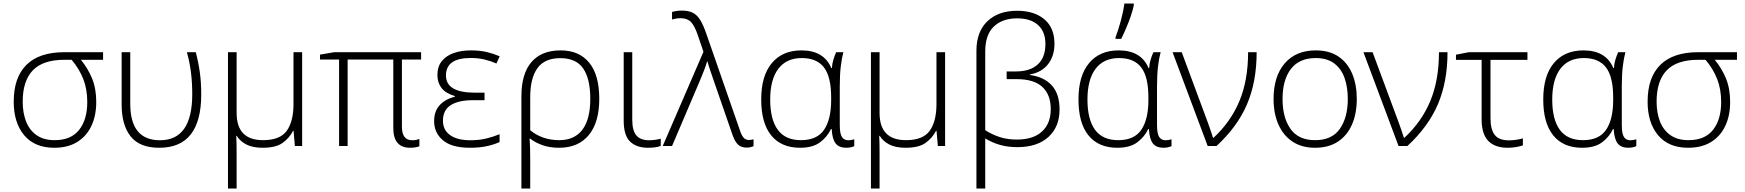

<svg xmlns="http://www.w3.org/2000/svg" viewBox="-20 -826 9869 1086"><path d="M524.4 -249.5Q524.4 -171.9 496.8 -113.5Q469.2 -55.2 416.3 -22.7Q363.3 9.8 287.1 9.8Q176.3 9.8 116.9 -61Q57.6 -131.8 57.6 -251Q57.6 -388.2 129.9 -459.5Q202.1 -530.8 344.2 -530.8H563V-487.8H437.5Q477.5 -439 501 -381.8Q524.4 -324.7 524.4 -249.5ZM108.4 -251Q108.4 -187.5 127.7 -138.4Q147 -89.4 187 -61.3Q227.1 -33.2 289.1 -33.2Q381.8 -33.2 427.7 -91.6Q473.6 -149.9 473.6 -249Q473.6 -322.3 450.7 -379.9Q427.7 -437.5 385.3 -487.8H344.2Q222.7 -487.8 165.5 -428Q108.4 -368.2 108.4 -251Z M880.9 9.8Q769.5 9.8 718.8 -54.7Q668 -119.1 668 -235.4V-530.8H716.8V-238.8Q716.8 -32.7 884.8 -32.7Q1067.4 -32.7 1067.4 -293.5Q1067.4 -356.9 1060.3 -415Q1053.2 -473.1 1037.1 -530.8H1087.4Q1102.5 -473.1 1110.4 -416Q1118.2 -358.9 1118.2 -292Q1118.2 9.8 880.9 9.8Z M1689 -530.8V0H1647.9L1640.6 -85.9H1637.7Q1616.2 -44.4 1577.9 -17.3Q1539.6 9.8 1465.8 9.8Q1409.7 9.8 1373.8 -8.5Q1337.9 -26.9 1319.3 -57.6H1316.4Q1317.4 -38.6 1317.9 -12.7Q1318.4 13.2 1318.4 43V240.2H1269.5V-530.8H1318.4V-187Q1318.4 -33.2 1467.8 -33.2Q1564 -33.2 1602.1 -86.4Q1640.1 -139.6 1640.1 -238.3V-530.8Z M2311 -32.7Q2325.2 -32.7 2335.2 -34.9Q2345.2 -37.1 2352.1 -40V1.5Q2344.7 4.4 2331.3 7.1Q2317.9 9.8 2299.8 9.8Q2204.6 9.8 2204.6 -101.6V-489.3H1946.3V0H1897.9V-489.3H1790V-517.1L1870.6 -530.8H2361.8V-489.3H2253.4V-109.4Q2253.4 -32.7 2311 -32.7Z M2720.7 -301.8V-259.3H2655.8Q2573.2 -259.3 2529.3 -231.2Q2485.4 -203.1 2485.4 -143.1Q2485.4 -91.3 2525.6 -62Q2565.9 -32.7 2641.1 -32.7Q2689.9 -32.7 2730 -42.5Q2770 -52.2 2805.7 -66.9V-22.5Q2777.8 -9.3 2735.8 0.2Q2693.8 9.8 2639.2 9.8Q2535.2 9.8 2485.4 -32.5Q2435.5 -74.7 2435.5 -141.1Q2435.5 -196.8 2466.8 -231Q2498 -265.1 2553.2 -279.3V-282.7Q2501 -297.9 2477.5 -328.1Q2454.1 -358.4 2454.1 -401.9Q2454.1 -450.2 2479.5 -481Q2504.9 -511.7 2547.6 -526.4Q2590.3 -541 2642.1 -541Q2693.8 -541 2731.2 -532.2Q2768.6 -523.4 2806.2 -507.8L2788.1 -466.8Q2757.3 -480.5 2720.9 -489.3Q2684.6 -498 2642.6 -498Q2502.4 -498 2502.4 -399.4Q2502.4 -301.8 2666 -301.8Z M3369.6 -267.1Q3369.6 -133.8 3310.3 -62Q3251 9.8 3142.1 9.8Q3090.3 9.8 3049.1 -4.6Q3007.8 -19 2979 -42H2975.6Q2977.5 -15.1 2978.3 13.2Q2979 41.5 2979 76.2V240.2H2929.2V-280.8Q2929.2 -409.2 2986.1 -475.1Q3043 -541 3150.9 -541Q3255.9 -541 3312.7 -471.4Q3369.6 -401.9 3369.6 -267.1ZM3149.4 -497.1Q3060.5 -497.1 3019.8 -440.4Q2979 -383.8 2979 -274.9V-89.4Q3010.3 -63 3052 -48.1Q3093.8 -33.2 3143.1 -33.2Q3229 -33.2 3273.9 -92Q3318.8 -150.9 3318.8 -267.1Q3318.8 -380.4 3278.6 -438.7Q3238.3 -497.1 3149.4 -497.1Z M3556.2 -530.8V-148.9Q3556.2 -86.9 3579.6 -59.8Q3603 -32.7 3651.4 -32.7Q3668.9 -32.7 3687 -35.4Q3705.1 -38.1 3717.3 -41.5V-0.5Q3689.5 9.8 3646 9.8Q3580.6 9.8 3544.2 -24.9Q3507.8 -59.6 3507.8 -144V-530.8Z M3728.5 0 3959 -533.2 3926.3 -628.9Q3908.7 -680.7 3887.9 -701.9Q3867.2 -723.1 3829.6 -723.1Q3814.5 -723.1 3802.7 -720.7Q3791 -718.3 3781.2 -715.8V-758.3Q3792.5 -761.7 3806.2 -763.9Q3819.8 -766.1 3837.4 -766.1Q3874.5 -766.1 3898.9 -753.7Q3923.3 -741.2 3940.7 -712.9Q3958 -684.6 3974.6 -636.7L4167 -83.5Q4176.8 -55.7 4188.2 -44.9Q4199.7 -34.2 4215.3 -34.2Q4223.1 -34.2 4230.2 -35.4Q4237.3 -36.6 4242.2 -38.1V1Q4234.4 4.4 4225.1 6.6Q4215.8 8.8 4203.1 8.8Q4171.9 8.8 4154.3 -8.3Q4136.7 -25.4 4124 -61L4017.1 -369.6Q4007.3 -398.4 3997.6 -427Q3987.8 -455.6 3981.9 -478H3979.5Q3972.2 -453.6 3962.2 -427.5Q3952.1 -401.4 3941.4 -376L3781.2 0Z M4505.4 9.8Q4399.4 9.8 4342.5 -59.8Q4285.6 -129.4 4285.6 -263.7Q4285.6 -397.5 4345.7 -469.2Q4405.8 -541 4513.2 -541Q4640.1 -541 4682.1 -440.9H4685.5Q4686.5 -464.4 4693.6 -487.8Q4700.7 -511.2 4709.5 -530.8H4750.5Q4741.2 -497.6 4735.6 -450Q4730 -402.3 4730 -339.8V-118.7Q4730 -69.8 4742.2 -51.3Q4754.4 -32.7 4777.3 -32.7Q4795.9 -32.7 4812 -38.1V0.5Q4804.7 4.4 4792.2 7.1Q4779.8 9.8 4767.1 9.8Q4726.1 9.8 4706.8 -14.4Q4687.5 -38.6 4684.1 -96.2H4680.2Q4660.2 -52.7 4618.9 -21.5Q4577.6 9.8 4505.4 9.8ZM4510.7 -33.2Q4601.6 -33.2 4641.4 -92.3Q4681.2 -151.4 4681.2 -259.3V-275.4Q4681.2 -391.6 4640.6 -444.6Q4600.1 -497.6 4515.1 -497.6Q4428.2 -497.6 4382.3 -436.8Q4336.4 -376 4336.4 -263.2Q4336.4 -150.4 4379.4 -91.8Q4422.4 -33.2 4510.7 -33.2Z M5325.7 -530.8V0H5284.7L5277.3 -85.9H5274.4Q5252.9 -44.4 5214.6 -17.3Q5176.3 9.8 5102.5 9.8Q5046.4 9.8 5010.5 -8.5Q4974.6 -26.9 4956.1 -57.6H4953.1Q4954.1 -38.6 4954.6 -12.7Q4955.1 13.2 4955.1 43V240.2H4906.2V-530.8H4955.1V-187Q4955.1 -33.2 5104.5 -33.2Q5200.7 -33.2 5238.8 -86.4Q5276.9 -139.6 5276.9 -238.3V-530.8Z M5733.4 -765.1Q5829.6 -765.1 5887 -717Q5944.3 -668.9 5944.3 -578.6Q5944.3 -509.3 5908 -462.9Q5871.6 -416.5 5805.2 -404.8V-401.9Q5885.3 -391.1 5929.2 -343Q5973.1 -294.9 5973.1 -206.5Q5973.1 -108.4 5909.9 -51Q5846.7 6.3 5734.9 6.3Q5681.6 6.3 5637.9 -5.9Q5594.2 -18.1 5552.7 -43V240.2H5502.9V-538.1Q5502.9 -646.5 5564.9 -705.8Q5627 -765.1 5733.4 -765.1ZM5732.9 -722.2Q5649.9 -722.2 5601.3 -675.8Q5552.7 -629.4 5552.7 -534.2V-89.4Q5593.3 -64 5636 -50.3Q5678.7 -36.6 5731.9 -36.6Q5824.7 -36.6 5874 -82.3Q5923.3 -127.9 5923.3 -209Q5923.3 -290 5876 -334.2Q5828.6 -378.4 5730.5 -378.4H5673.8V-421.9H5726.6Q5806.2 -421.9 5849.6 -461.4Q5893.1 -501 5893.1 -577.1Q5893.1 -646.5 5851.6 -684.3Q5810.1 -722.2 5732.9 -722.2Z M6299.8 9.8Q6193.8 9.8 6137 -59.8Q6080.1 -129.4 6080.1 -263.7Q6080.1 -397.5 6140.1 -469.2Q6200.2 -541 6307.6 -541Q6434.6 -541 6476.6 -440.9H6480Q6481 -464.4 6488 -487.8Q6495.1 -511.2 6503.9 -530.8H6544.9Q6535.6 -497.6 6530 -450Q6524.4 -402.3 6524.4 -339.8V-118.7Q6524.4 -69.8 6536.6 -51.3Q6548.8 -32.7 6571.8 -32.7Q6590.3 -32.7 6606.4 -38.1V0.5Q6599.1 4.4 6586.7 7.1Q6574.2 9.8 6561.5 9.8Q6520.5 9.8 6501.2 -14.4Q6481.9 -38.6 6478.5 -96.2H6474.6Q6454.6 -52.7 6413.3 -21.5Q6372.1 9.8 6299.8 9.8ZM6305.2 -33.2Q6396 -33.2 6435.8 -92.3Q6475.6 -151.4 6475.6 -259.3V-275.4Q6475.6 -391.6 6435.1 -444.6Q6394.5 -497.6 6309.6 -497.6Q6222.7 -497.6 6176.8 -436.8Q6130.9 -376 6130.9 -263.2Q6130.9 -150.4 6173.8 -91.8Q6216.8 -33.2 6305.2 -33.2ZM6289.6 -606V-615.2Q6304.7 -653.3 6319.3 -707.3Q6334 -761.2 6339.8 -806.2H6393.1V-796.4Q6387.7 -769 6376 -734.9Q6364.3 -700.7 6349.6 -666.5Q6335 -632.3 6321.8 -606Z M6612.3 -530.8H6664.1L6811.5 -133.8Q6818.4 -115.2 6827.1 -89.6Q6835.9 -64 6841.3 -46.4H6843.8Q6941.4 -136.7 6990.5 -254.6Q7039.6 -372.6 7039.6 -530.8H7087.9Q7087.9 -363.3 7033.4 -236.1Q6979 -108.9 6860.8 0H6811Z M7654.3 -266.1Q7654.3 -184.1 7627.4 -122.1Q7600.6 -60.1 7547.9 -25.1Q7495.1 9.8 7417.5 9.8Q7343.3 9.8 7291 -24.9Q7238.8 -59.6 7211.2 -121.6Q7183.6 -183.6 7183.6 -266.1Q7183.6 -394.5 7246.8 -467.8Q7310.1 -541 7422.4 -541Q7499.5 -541 7551 -505.9Q7602.5 -470.7 7628.4 -408.9Q7654.3 -347.2 7654.3 -266.1ZM7234.4 -266.1Q7234.4 -161.1 7279.3 -97.2Q7324.2 -33.2 7418.5 -33.2Q7514.2 -33.2 7558.8 -97.7Q7603.5 -162.1 7603.5 -266.1Q7603.5 -333 7585 -385.3Q7566.4 -437.5 7526.4 -467.5Q7486.3 -497.6 7421.9 -497.6Q7329.1 -497.6 7281.7 -436Q7234.4 -374.5 7234.4 -266.1Z M7691.9 -530.8H7743.7L7891.1 -133.8Q7897.9 -115.2 7906.7 -89.6Q7915.5 -64 7920.9 -46.4H7923.3Q8021 -136.7 8070.1 -254.6Q8119.1 -372.6 8119.1 -530.8H8167.5Q8167.5 -363.3 8113 -236.1Q8058.6 -108.9 7940.4 0H7890.6Z M8619.6 -530.8V-487.3H8410.6V-157.7Q8410.6 -93.3 8434.8 -62.7Q8459 -32.2 8514.6 -32.2Q8535.2 -32.2 8556.4 -35.4Q8577.6 -38.6 8593.8 -43.5V-3.9Q8579.6 1.5 8556.4 5.6Q8533.2 9.8 8507.8 9.8Q8435.5 9.8 8397.9 -29.1Q8360.4 -67.9 8360.4 -151.4V-487.3H8215.3V-516.6L8288.6 -530.8Z M8928.7 9.8Q8822.8 9.8 8765.9 -59.8Q8709 -129.4 8709 -263.7Q8709 -397.5 8769 -469.2Q8829.1 -541 8936.5 -541Q9063.5 -541 9105.5 -440.9H9108.9Q9109.9 -464.4 9116.9 -487.8Q9124 -511.2 9132.8 -530.8H9173.8Q9164.6 -497.6 9158.9 -450Q9153.3 -402.3 9153.3 -339.8V-118.7Q9153.3 -69.8 9165.5 -51.3Q9177.7 -32.7 9200.7 -32.7Q9219.2 -32.7 9235.4 -38.1V0.5Q9228 4.4 9215.6 7.1Q9203.1 9.8 9190.4 9.8Q9149.4 9.8 9130.1 -14.4Q9110.8 -38.6 9107.4 -96.2H9103.5Q9083.5 -52.7 9042.2 -21.5Q9001 9.8 8928.7 9.8ZM8934.1 -33.2Q9024.9 -33.2 9064.7 -92.3Q9104.5 -151.4 9104.5 -259.3V-275.4Q9104.5 -391.6 9064 -444.6Q9023.4 -497.6 8938.5 -497.6Q8851.6 -497.6 8805.7 -436.8Q8759.8 -376 8759.8 -263.2Q8759.8 -150.4 8802.7 -91.8Q8845.7 -33.2 8934.1 -33.2Z M9766.1 -249.5Q9766.1 -171.9 9738.5 -113.5Q9710.9 -55.2 9658 -22.7Q9605 9.8 9528.8 9.8Q9418 9.8 9358.6 -61Q9299.3 -131.8 9299.3 -251Q9299.3 -388.2 9371.6 -459.5Q9443.8 -530.8 9585.9 -530.8H9804.7V-487.8H9679.2Q9719.2 -439 9742.7 -381.8Q9766.1 -324.7 9766.1 -249.5ZM9350.1 -251Q9350.1 -187.5 9369.4 -138.4Q9388.7 -89.4 9428.7 -61.3Q9468.8 -33.2 9530.8 -33.2Q9623.5 -33.2 9669.4 -91.6Q9715.3 -149.9 9715.3 -249Q9715.3 -322.3 9692.4 -379.9Q9669.4 -437.5 9627 -487.8H9585.9Q9464.4 -487.8 9407.2 -428Q9350.1 -368.2 9350.1 -251Z"/></svg>

Font: Open Sans Light
Style: Regular
Weight: 300
Designer: Monotype Design Team
Foundry: Monotype Imaging Inc.
Version: Version 3.000; ttfautohint (v1.8.4)